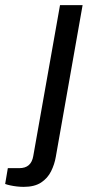

<svg xmlns="http://www.w3.org/2000/svg" viewBox="-119 -546 362 748"><path d="M-26.8 182Q-39 182 -52.9 180.5Q-66.7 178.9 -78.7 176.3Q-90.7 173.8 -98.9 170.7L-88.5 109.1H-44.1Q-20.2 109.1 -6.8 97.2Q6.6 85.3 10.6 61.9L114.8 -526H202.8L98.5 64.5Q93.5 94.2 80 121.3Q66.6 148.4 41 165.2Q15.3 182 -26.8 182Z"/></svg>

Font: Archivo Variable SemiBold
Style: Italic
Weight: 600
Italic angle: -10°
Designer: Hector Gatti
Foundry: Omnibus-Type
Version: Version 2.001